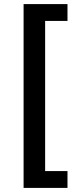

<svg xmlns="http://www.w3.org/2000/svg" viewBox="-20 -756 372 936"><path d="M95 160V-736H309V-654H200V78H309V160Z"/></svg>

Font: Archivo SemiBold SemiExpanded
Style: Regular
Weight: 600
Width: 6
Version: Version 2.001